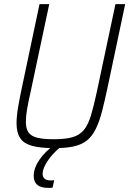

<svg xmlns="http://www.w3.org/2000/svg" viewBox="-20 -708 625 928"><path d="M244 8Q176 8 135.5 -3Q95 -14 77.5 -40.5Q60 -67 60 -112Q60 -145 67.5 -190Q75 -235 88 -295L171 -688H218L128 -264Q117 -216 111 -181Q105 -146 105 -120Q105 -87 117.5 -68.5Q130 -50 159.5 -42.5Q189 -35 240 -35Q297 -35 331 -45Q365 -55 385.5 -80Q406 -105 419.5 -149.5Q433 -194 448 -264L538 -688H585L502 -295Q487 -223 473.5 -171Q460 -119 442.5 -84Q425 -49 400 -29Q375 -9 337 -0.5Q299 8 244 8ZM213 200Q187 200 171.5 192.5Q156 185 149.5 172Q143 159 143 142Q143 104 171 63.5Q199 23 246 -10L276 0Q257 14 236 37Q215 60 200.5 86Q186 112 186 133Q186 146 195 155Q204 164 225 164Q228 164 231.5 164Q235 164 242 163L234 199Q228 200 223 200Q218 200 213 200Z"/></svg>

Font: Saira SemiCondensed ExtraLight
Style: Italic
Weight: 250
Width: 4
Italic angle: -12°
Designer: Hector Gatti with collaboration of the Omnibus-Type team
Foundry: Omnibus-Type
Version: Version 1.101